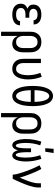

<svg xmlns="http://www.w3.org/2000/svg" viewBox="1246 -2040 1009 3540"><g transform="rotate(90 1750.0 -269.5)"><path d="M247 8Q223 8 199.5 5Q176 2 153 -5.5Q130 -13 110 -26.5Q90 -40 75.5 -59.5Q61 -79 54.5 -102Q48 -125 48 -149Q48 -170 53.5 -190Q59 -210 72 -226Q85 -242 102.5 -253Q120 -264 139 -271Q123 -278 108 -288.5Q93 -299 82.5 -313.5Q72 -328 68 -345.5Q64 -363 64 -381Q64 -403 70 -425Q76 -447 89 -464.5Q102 -482 120.5 -495Q139 -508 160 -515.5Q181 -523 203 -525.5Q225 -528 247 -528Q268 -528 289.5 -525.5Q311 -523 331.5 -516.5Q352 -510 370.5 -498.5Q389 -487 402.5 -470Q416 -453 423 -432.5Q430 -412 430 -390V-385H352V-388Q352 -405 341.5 -420.5Q331 -436 315.5 -444Q300 -452 282.5 -455Q265 -458 247 -458Q229 -458 210.5 -454.5Q192 -451 176 -441.5Q160 -432 151 -415.5Q142 -399 142 -380Q142 -368 146 -356Q150 -344 158.5 -335Q167 -326 178 -320Q189 -314 201 -311Q213 -308 225.5 -306.5Q238 -305 250 -305H306V-235H250Q236 -235 222 -234Q208 -233 194 -229Q180 -225 167.5 -218.5Q155 -212 145 -202Q135 -192 130.5 -178.5Q126 -165 126 -150Q126 -129 136.5 -110Q147 -91 165.5 -80Q184 -69 205 -65.5Q226 -62 247 -62Q260 -62 273 -63Q286 -64 299 -67Q312 -70 324 -75Q336 -80 346 -88.5Q356 -97 362 -109Q368 -121 368 -134V-135H446V-132Q446 -109 437.5 -87.5Q429 -66 414 -49Q399 -32 379 -21Q359 -10 337 -3.5Q315 3 292.5 5.5Q270 8 247 8Z M564 215V-320Q564 -347 568 -373.5Q572 -400 582.5 -424.5Q593 -449 610.5 -469.5Q628 -490 651 -503.5Q674 -517 700.5 -522.5Q727 -528 754 -528Q781 -528 807.5 -522.5Q834 -517 857 -503.5Q880 -490 897.5 -469.5Q915 -449 925.5 -424.5Q936 -400 940 -373.5Q944 -347 944 -320V-200Q944 -175 941.5 -150.5Q939 -126 931 -102.5Q923 -79 910 -58Q897 -37 877.5 -21.5Q858 -6 834 1Q810 8 785 8Q761 8 738 1.5Q715 -5 696 -19Q677 -33 663.5 -53Q650 -73 642 -96V215ZM754 -62Q771 -62 787.5 -66Q804 -70 817.5 -80Q831 -90 841 -104Q851 -118 856.5 -134Q862 -150 864 -166.5Q866 -183 866 -200V-320Q866 -337 864 -353.5Q862 -370 856.5 -386Q851 -402 841 -416Q831 -430 817.5 -440Q804 -450 787.5 -454Q771 -458 754 -458Q737 -458 720.5 -454Q704 -450 690.5 -440Q677 -430 667 -416Q657 -402 651.5 -386Q646 -370 644 -353.5Q642 -337 642 -320V-200Q642 -183 644 -166.5Q646 -150 651.5 -134Q657 -118 667 -104Q677 -90 690.5 -80Q704 -70 720.5 -66Q737 -62 754 -62Z M1254 8Q1227 8 1200.5 2.5Q1174 -3 1151 -16.5Q1128 -30 1110.5 -50.5Q1093 -71 1082.5 -95.5Q1072 -120 1068 -146.5Q1064 -173 1064 -200V-520H1142V-200Q1142 -183 1144 -166.5Q1146 -150 1151.5 -134Q1157 -118 1167 -104Q1177 -90 1190.5 -80Q1204 -70 1220.5 -66Q1237 -62 1254 -62Q1271 -62 1287 -69Q1303 -76 1314.5 -89Q1326 -102 1334 -117.5Q1342 -133 1347.5 -149Q1353 -165 1356.5 -182Q1360 -199 1362 -216Q1364 -233 1365 -250Q1366 -267 1366 -284Q1366 -342 1355 -399Q1344 -456 1323 -510L1395 -535Q1419 -475 1431.5 -411.5Q1444 -348 1444 -284Q1444 -252 1440.5 -219.5Q1437 -187 1428.5 -155.5Q1420 -124 1406 -94.5Q1392 -65 1370 -41Q1348 -17 1317 -4.5Q1286 8 1254 8Z M1750 8Q1721 8 1694 -4Q1667 -16 1647.5 -37.5Q1628 -59 1615 -85Q1602 -111 1593 -138.5Q1584 -166 1578.5 -194.5Q1573 -223 1570 -252Q1567 -281 1565.5 -310Q1564 -339 1564 -368Q1564 -396 1565.5 -425Q1567 -454 1570 -483Q1573 -512 1578.5 -540.5Q1584 -569 1593 -596.5Q1602 -624 1615 -650Q1628 -676 1647.5 -697.5Q1667 -719 1694 -731Q1721 -743 1750 -743Q1779 -743 1806 -731Q1833 -719 1852.5 -697.5Q1872 -676 1885 -650Q1898 -624 1907 -596.5Q1916 -569 1921.5 -540.5Q1927 -512 1930 -483Q1933 -454 1934.5 -425Q1936 -396 1936 -368Q1936 -339 1934.5 -310Q1933 -281 1930 -252Q1927 -223 1921.5 -194.5Q1916 -166 1907 -138.5Q1898 -111 1885 -85Q1872 -59 1852.5 -37.5Q1833 -16 1806 -4Q1779 8 1750 8ZM1858 -402Q1857 -422 1856 -441.5Q1855 -461 1853 -480.5Q1851 -500 1848 -519.5Q1845 -539 1840 -558Q1835 -577 1828.5 -595.5Q1822 -614 1812 -631Q1802 -648 1786 -660.5Q1770 -673 1750 -673Q1730 -673 1714 -660.5Q1698 -648 1688 -631Q1678 -614 1671.5 -595.5Q1665 -577 1660 -558Q1655 -539 1652 -519.5Q1649 -500 1647 -480.5Q1645 -461 1644 -441.5Q1643 -422 1642 -402ZM1750 -62Q1770 -62 1786 -74.5Q1802 -87 1812 -104Q1822 -121 1828.5 -139.5Q1835 -158 1840 -177Q1845 -196 1848 -215.5Q1851 -235 1853 -254.5Q1855 -274 1856 -293.5Q1857 -313 1858 -333H1642Q1643 -313 1644 -293.5Q1645 -274 1647 -254.5Q1649 -235 1652 -215.5Q1655 -196 1660 -177Q1665 -158 1671.5 -139.5Q1678 -121 1688 -104Q1698 -87 1714 -74.5Q1730 -62 1750 -62Z M2064 215V-320Q2064 -347 2068 -373.5Q2072 -400 2082.5 -424.5Q2093 -449 2110.5 -469.5Q2128 -490 2151 -503.5Q2174 -517 2200.5 -522.5Q2227 -528 2254 -528Q2281 -528 2307.5 -522.5Q2334 -517 2357 -503.5Q2380 -490 2397.5 -469.5Q2415 -449 2425.5 -424.5Q2436 -400 2440 -373.5Q2444 -347 2444 -320V-200Q2444 -175 2441.5 -150.5Q2439 -126 2431 -102.5Q2423 -79 2410 -58Q2397 -37 2377.5 -21.5Q2358 -6 2334 1Q2310 8 2285 8Q2261 8 2238 1.5Q2215 -5 2196 -19Q2177 -33 2163.5 -53Q2150 -73 2142 -96V215ZM2254 -62Q2271 -62 2287.5 -66Q2304 -70 2317.5 -80Q2331 -90 2341 -104Q2351 -118 2356.5 -134Q2362 -150 2364 -166.5Q2366 -183 2366 -200V-320Q2366 -337 2364 -353.5Q2362 -370 2356.5 -386Q2351 -402 2341 -416Q2331 -430 2317.5 -440Q2304 -450 2287.5 -454Q2271 -458 2254 -458Q2237 -458 2220.5 -454Q2204 -450 2190.5 -440Q2177 -430 2167 -416Q2157 -402 2151.5 -386Q2146 -370 2144 -353.5Q2142 -337 2142 -320V-200Q2142 -183 2144 -166.5Q2146 -150 2151.5 -134Q2157 -118 2167 -104Q2177 -90 2190.5 -80Q2204 -70 2220.5 -66Q2237 -62 2254 -62Z M2655 8Q2636 8 2619.5 -2Q2603 -12 2592 -27.5Q2581 -43 2573.5 -60.5Q2566 -78 2561 -96Q2556 -114 2552.5 -133Q2549 -152 2547 -171Q2545 -190 2544 -208.5Q2543 -227 2543 -246Q2543 -318 2555.5 -389Q2568 -460 2591 -528L2659 -507Q2637 -444 2626 -378Q2615 -312 2615 -246Q2615 -235 2615 -225Q2615 -215 2616 -204.5Q2617 -194 2617.5 -184Q2618 -174 2619 -164Q2620 -154 2621.5 -143.5Q2623 -133 2625 -123Q2627 -113 2629.5 -103Q2632 -93 2636 -83.5Q2640 -74 2647 -65.5Q2654 -57 2664 -57Q2674 -57 2680.5 -64Q2687 -71 2691 -79.5Q2695 -88 2697.5 -97Q2700 -106 2702 -114.5Q2704 -123 2705.5 -132Q2707 -141 2708 -150.5Q2709 -160 2710 -169Q2711 -178 2711.5 -187Q2712 -196 2712.5 -205Q2713 -214 2713.5 -223.5Q2714 -233 2714 -242Q2714 -251 2714 -260V-338H2786V-260Q2786 -251 2786 -242Q2786 -233 2786.5 -223.5Q2787 -214 2787.5 -205Q2788 -196 2788.5 -187Q2789 -178 2790 -169Q2791 -160 2792 -150.5Q2793 -141 2794.5 -132Q2796 -123 2798 -114.5Q2800 -106 2802.5 -97Q2805 -88 2809 -79.5Q2813 -71 2819.5 -64Q2826 -57 2836 -57Q2846 -57 2853 -65.5Q2860 -74 2864 -83.5Q2868 -93 2870.5 -103Q2873 -113 2875 -123Q2877 -133 2878.5 -143.5Q2880 -154 2881 -164Q2882 -174 2882.5 -184Q2883 -194 2884 -204.5Q2885 -215 2885 -225Q2885 -235 2885 -246Q2885 -312 2874 -378Q2863 -444 2841 -507L2909 -528Q2932 -460 2944.5 -389Q2957 -318 2957 -246Q2957 -227 2956 -208.5Q2955 -190 2953 -171Q2951 -152 2947.5 -133Q2944 -114 2939 -96Q2934 -78 2926.5 -60.5Q2919 -43 2908 -27.5Q2897 -12 2880.5 -2Q2864 8 2845 8Q2826 8 2809 -2Q2792 -12 2781 -27Q2770 -42 2762.5 -59.5Q2755 -77 2750 -96Q2745 -77 2737.5 -59.5Q2730 -42 2719 -27Q2708 -12 2691 -2Q2674 8 2655 8ZM2712 -600 2723 -754H2801L2776 -600Z M3199 0Q3199 -33 3191 -65Q3183 -97 3174 -129Q3165 -161 3154.5 -192Q3144 -223 3132.5 -254Q3121 -285 3109 -315.5Q3097 -346 3084 -376Q3071 -406 3056.5 -436Q3042 -466 3027 -495L3095 -528Q3121 -481 3143 -432Q3165 -383 3184.5 -333Q3204 -283 3222 -232.5Q3240 -182 3254 -130Q3266 -157 3278 -184.5Q3290 -212 3300.5 -239.5Q3311 -267 3321 -295Q3331 -323 3339 -351.5Q3347 -380 3352.5 -409Q3358 -438 3358 -468V-520H3436V-468Q3436 -427 3426.5 -386Q3417 -345 3404.5 -305.5Q3392 -266 3377 -227.5Q3362 -189 3345.5 -151Q3329 -113 3312 -75Q3295 -37 3276 0Z"/></g></svg>

Font: Iosevka Custom
Style: Regular
Weight: 400
Monospace: yes
Designer: Belleve Invis
Foundry: Belleve Invis
Version: Version 32.5.0; ttfautohint (v1.8.4)